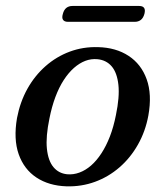

<svg xmlns="http://www.w3.org/2000/svg" viewBox="-20 -630 567 660"><path d="M317 -468Q378.5 -466.5 422 -438Q465.5 -409.5 484.2 -357.5Q503 -305.5 490 -233Q480 -178.5 454.2 -133Q428.5 -87.5 390.8 -54.8Q353 -22 306.5 -5Q260 12 208.5 10.5Q148 8.5 105.2 -19.8Q62.5 -48 44.2 -100Q26 -152 38.5 -224.5Q49 -279.5 74.2 -324.8Q99.5 -370 136.8 -402.8Q174 -435.5 219.8 -452.5Q265.5 -469.5 317 -468ZM210.5 -31Q232 -29 253 -36.8Q274 -44.5 293 -61Q312 -77.5 328.5 -102.8Q345 -128 357.8 -161Q370.5 -194 378.5 -234.5Q391.5 -297 387 -338.5Q382.5 -380 364 -401.8Q345.5 -423.5 315 -426.5Q293.5 -428.5 273.2 -420.8Q253 -413 234.2 -396.5Q215.5 -380 199.2 -355Q183 -330 170.5 -296.8Q158 -263.5 150 -223Q137 -160.5 141.2 -119Q145.5 -77.5 163.5 -55.8Q181.5 -34 210.5 -31ZM196 -582Q199.5 -596 208 -602.8Q216.5 -609.5 229 -609.5H458.5Q470.5 -609.5 475.2 -603Q480 -596.5 476.5 -582.5Q472.5 -568 464 -561.5Q455.5 -555 443.5 -555H213.5Q201.5 -555 196.8 -561.8Q192 -568.5 196 -582Z"/></svg>

Font: Fraunces
Style: Italic
Weight: 400
Italic angle: -16°
Version: Version 1.000;[b76b70a41]